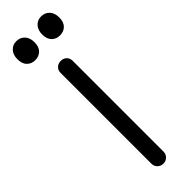

<svg xmlns="http://www.w3.org/2000/svg" viewBox="-253 -695 707 707"><g transform="rotate(-45 101.0 -341.0)"><path d="M101 10Q87 10 78 1Q69 -8 69 -21V-494Q69 -508 78 -516.5Q87 -525 101 -525Q114 -525 123 -516.5Q132 -508 132 -494V-21Q132 -8 123 1Q114 10 101 10ZM36 -593Q17 -593 4.5 -605.5Q-8 -618 -8 -642Q-8 -665 4.5 -678.5Q17 -692 36 -692Q56 -692 68.5 -678.5Q81 -665 81 -642Q81 -618 68.5 -605.5Q56 -593 36 -593ZM165 -593Q146 -593 133.5 -605.5Q121 -618 121 -642Q121 -665 133.5 -678.5Q146 -692 165 -692Q185 -692 197.5 -678.5Q210 -665 210 -642Q210 -618 197.5 -605.5Q185 -593 165 -593Z"/></g></svg>

Font: National Park Light
Style: Regular
Weight: 300
Designer: Andrea Herstowski, Ben Hoepner
Version: Version 1.009